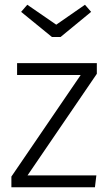

<svg xmlns="http://www.w3.org/2000/svg" viewBox="-20 -789 457 809"><path d="M388 -478 96 -50H386L380 0H28V-45L320 -473H52V-523H388ZM364 -739 235 -633H199L69 -739L95 -769L217 -685L338 -769Z"/></svg>

Font: Statis Sans Light
Style: Regular
Weight: 300
Designer: bBox Type GmbH
Foundry: bBox Type GmbH
Version: Version 1.000